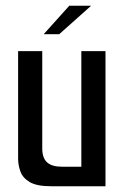

<svg xmlns="http://www.w3.org/2000/svg" viewBox="-20 -648 435 668"><path d="M158 0Q108 0 83.5 -14.5Q59 -29 51 -51.5Q43 -74 43 -96V-470H127V-132Q127 -98 144 -83Q161 -68 195 -68H263V-470H347V0ZM132 -529 221 -628H297L186 -529Z"/></svg>

Font: Smooch Sans SemiBold
Style: Bold
Weight: 600
Designer: Robert E. Leuschke
Foundry: Robert E. Leuschke
Version: Version 1.010; ttfautohint (v1.8.3)